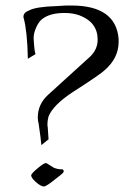

<svg xmlns="http://www.w3.org/2000/svg" viewBox="-20 -670 504 696"><path d="M130 -144Q129 -156 126.5 -175.5Q124 -195 120 -222Q117 -233 117 -244Q117 -292 154 -326L308 -466Q334 -492 334 -526Q334 -589 269 -614Q245 -623 214 -623Q161 -623 133 -601Q120 -591 111 -570Q101 -548 102 -529Q105 -479 109 -474L81 -457Q80 -508 76 -545Q72 -582 66 -604Q65 -605 65 -609Q65 -624 83 -631Q97 -639 123.5 -643Q150 -647 187 -648L219 -650H239Q400 -650 410 -529V-518Q410 -460 360 -416Q353 -409 324 -389Q295 -369 245 -337Q173 -290 156 -248Q155 -244 153.5 -236.5Q152 -229 152 -218Q152 -212 153 -209L156 -165ZM139 6Q128 6 109 -11Q93 -26 93 -34Q93 -41 120 -63Q140 -79 146 -79Q149 -79 156 -74Q168 -66 175 -62Q189 -56 206 -56Q209 -56 211 -51V-50Q211 -46 208 -43Q206 -41 199 -35Q192 -29 181 -21Q148 6 139 6Z"/></svg>

Font: Gideon Roman
Style: Regular
Weight: 400
Designer: Robert E. Leuschke
Foundry: Robert E. Leuschke
Version: Version 2.010